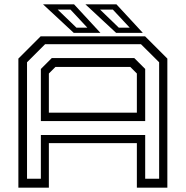

<svg xmlns="http://www.w3.org/2000/svg" viewBox="-20 -868 859 888"><path d="M65 0V-597L168 -700H651L754 -597V0H613V-206H206V0ZM105 -41.5H169V-243.5H651.5V-41.5H716V-580L632 -663.5H188.5L105 -580ZM169 -308V-549L219.5 -599.5H601L651.5 -549V-308ZM206 -347H613V-528L582.5 -558.5H236.5L206 -528ZM640.5 -716H517L375 -848H518.5ZM580 -740 502 -823.5H443L529.5 -740ZM444.5 -716H321L179 -848H322.5ZM384 -740 306 -823.5H247L333.5 -740Z"/></svg>

Font: Tourney Expanded
Style: Regular
Weight: 400
Width: 7
Designer: Tyler Finck
Foundry: Etcetera Type Co
Version: Version 1.010; ttfautohint (v1.8.3)